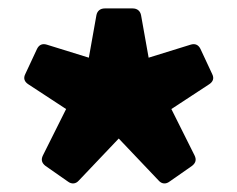

<svg xmlns="http://www.w3.org/2000/svg" viewBox="-20 -754 564 456"><path d="M141 -323C150 -316 160 -317 167 -325L262 -425L357 -325C364 -317 374 -316 383 -323L436 -360C445 -367 447 -375 442 -385L387 -495L477 -554C486 -560 489 -568 484 -578L456 -638C451 -648 443 -651 433 -648L333 -617L315 -718C313 -728 306 -734 295 -734H229C218 -734 211 -728 209 -718L191 -617L91 -648C81 -651 73 -648 68 -638L40 -578C35 -568 38 -560 47 -554L137 -495L82 -385C77 -375 79 -367 88 -360Z"/></svg>

Font: LINE Seed Sans TH Heavy
Style: Regular
Weight: 900
Designer: Dalton Maag Ltd | Thai characters by Cadson Demak Co.,Ltd.
Foundry: Dalton Maag Ltd
Version: Version 1.003